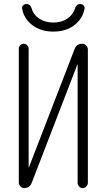

<svg xmlns="http://www.w3.org/2000/svg" viewBox="-20 -952 540 972"><path d="M385.7 -931.6Q395.5 -931.6 402.3 -925.3Q409.2 -918.9 408.2 -909.2Q399.4 -857.4 356.4 -824.7Q313.5 -792 250 -792Q186.5 -792 143.6 -824.7Q100.6 -857.4 91.8 -909.2Q90.8 -918.9 97.2 -925.3Q103.5 -931.6 114.3 -931.6Q133.8 -931.6 140.6 -908.2Q149.4 -877 179.2 -857.4Q209 -837.9 250 -837.9Q291 -837.9 320.3 -857.4Q349.6 -877 359.4 -908.2Q366.2 -931.6 385.7 -931.6ZM102.5 0Q91.8 0 83.5 -8.3Q75.2 -16.6 75.2 -28.3V-705.1Q75.2 -715.8 82.5 -723.1Q89.8 -730.5 100.1 -730.5Q110.4 -730.5 117.7 -723.1Q125 -715.8 125 -705.1V-106.4Q125 -105.5 126 -105.5Q127 -105.5 127 -106.4L357.4 -703.1Q367.2 -730.5 396.5 -730.5Q408.2 -730.5 416.5 -721.7Q424.8 -712.9 424.8 -701.2V-26.4Q424.8 -16.6 417.5 -8.3Q410.2 0 398.9 0Q387.7 0 380.4 -7.8Q373 -15.6 373 -26.4V-624Q373 -625 372.1 -625Q371.1 -625 371.1 -624L140.6 -26.4Q130.9 0 102.5 0Z"/></svg>

Font: Rounded Mgen+ 1m light
Style: Regular
Weight: 200
Designer: [Source Han Sans]
Ryoko NISHIZUKA  (kana & ideographs); Paul D. Hunt (Latin, Greek & Cyrillic); Wenlong ZHANG  (bopomofo
Version: Version 1.059.20150602